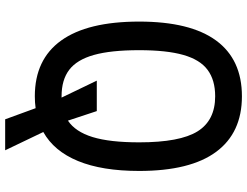

<svg xmlns="http://www.w3.org/2000/svg" viewBox="-124 -682 934 725"><g transform="rotate(90 342.5 -319.0)"><path d="M478 -16 547 128H430L388 13Q367 16 343 16Q204 16 132.5 -83.5Q61 -183 61 -378Q61 -571 132.5 -668.5Q204 -766 343 -766Q481 -766 553 -668.5Q625 -571 625 -378Q625 -238 587.5 -147Q550 -56 478 -16ZM343 -85H348L284 -218H399L435 -109Q477 -137 497 -202Q517 -267 517 -378Q517 -532 475.5 -598.5Q434 -665 343 -665Q282 -665 243.5 -636.5Q205 -608 187 -545Q169 -482 169 -378Q169 -271 187 -207Q205 -143 243 -114Q281 -85 343 -85Z"/></g></svg>

Font: Farro
Style: Regular
Weight: 400
Designer: Aceler Chua
Foundry: Grayscale Limited
Version: Version 1.101